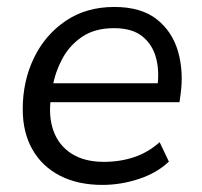

<svg xmlns="http://www.w3.org/2000/svg" viewBox="-20 -515 572 544"><path d="M269.9 8.9Q200.7 8.9 149.9 -17.2Q99.1 -43.4 71.8 -91.6Q44.4 -139.7 44.4 -205.6Q44.4 -285 76 -350.5Q107.6 -416.1 165.9 -455.7Q224.3 -495.3 303.8 -495.3Q380.1 -495.3 424.5 -460.1Q468.8 -424.8 484.7 -368.2Q500.6 -311.5 491.6 -247.3L488.6 -225.5H106.8L114.7 -279H443.4L425.4 -265.6Q432.4 -313 422.1 -351.1Q411.8 -389.3 383 -412.2Q354.3 -435.2 302.8 -435.2Q248.7 -435.2 212.6 -410.7Q176.6 -386.2 156.4 -348.3Q136.2 -310.5 129.1 -269.2L125.2 -245.1Q116.1 -188.1 131 -145.7Q145.8 -103.3 182.5 -79.8Q219.2 -56.4 274 -56.4Q320.2 -56.4 359.9 -69.7Q399.7 -83 432.3 -112.2L458.5 -57.2Q425.1 -25.1 373.9 -8.1Q322.7 8.9 269.9 8.9Z"/></svg>

Font: Nunito Sans 12pt ExtraLight
Style: Italic
Weight: 200
Italic angle: -9°
Designer: Vernon Adams
Foundry: Vernon Adams
Version: Version 3.101;gftools[0.9.27]